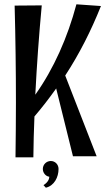

<svg xmlns="http://www.w3.org/2000/svg" viewBox="-20 -722 489 892"><path d="M48 -696C52 -545 54 -395 54 -244C54 -160 53 -75 52 9H135C136 -54 137 -118 140 -181C176 -223 209 -266 241 -311L319 4H429L283 -371C349 -472 403 -579 449 -694L335 -702C294 -548 230 -403 144 -282C151 -420 161 -558 174 -697ZM252 63C252 42 236 26 216 26C196 26 179 42 179 63C179 81 192 97 209 99C209 115 196 130 182 138L193 150C232 141 252 101 252 63Z"/></svg>

Font: Englebert
Style: Regular
Weight: 400
Designer: Astigmatic (AOETI)
Foundry: Astigmatic (AOETI)
Version: Version 1.000